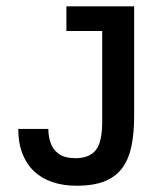

<svg xmlns="http://www.w3.org/2000/svg" viewBox="-20 -583 510 613"><path d="M224.3 10Q182 10 147.8 -1.5Q113.7 -13 89.3 -35.7Q65 -58.3 51.7 -92.3Q38.3 -126.3 38.3 -171.3H134.3Q134.3 -148.3 141.5 -126.8Q148.7 -105.3 167.7 -91.7Q186.7 -78 221 -78Q264.7 -78 285.5 -103.2Q306.3 -128.3 306.3 -195.3V-545H408.3V-211.3Q408.3 -160.3 400.3 -119.2Q392.3 -78 372.2 -49.2Q352 -20.3 316.3 -5.2Q280.7 10 224.3 10ZM192 -484V-562.7H408.3V-484Z"/></svg>

Font: Darker Grotesque Light
Style: Regular
Weight: 300
Designer: Gabriel Lam
Foundry: TypeRant
Version: Version 1.000;gftools[0.9.28]